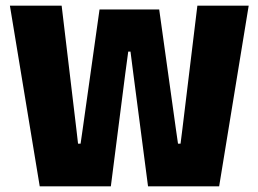

<svg xmlns="http://www.w3.org/2000/svg" viewBox="-20 -659 914 679"><path d="M120.5 0 15 -639H198L250 -203L256 -151H265L272.5 -203L332 -625.5H543L602 -203L609.5 -151H618.5L625 -202.5L678 -639H859.5L755 0H503.5L451.5 -398.5L441.5 -476.5H433.5L423 -398.5L372 0Z"/></svg>

Font: Anek Gurmukhi Medium ExtraBold
Style: Regular
Weight: 800
Version: Version 1.003